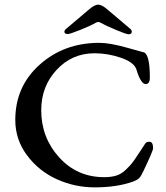

<svg xmlns="http://www.w3.org/2000/svg" viewBox="-20 -793 717 829"><path d="M273 -646Q258 -646 258 -656Q258 -662 265 -668L363 -751Q388 -773 404 -773Q420 -773 445 -751L543 -668Q549 -663 549 -656Q549 -645 535 -645Q526 -645 480.5 -664Q435 -683 414 -695Q404 -701 394 -695Q374 -683 328 -664.5Q282 -646 273 -646ZM408 -608Q454 -608 525 -588Q596 -568 597 -568Q627 -565 627 -458Q627 -430 609 -430Q588 -430 569 -493Q559 -524 502.5 -543.5Q446 -563 388 -563Q291 -563 224.5 -491.5Q158 -420 158 -317Q158 -199 235.5 -113.5Q313 -28 430 -28Q459 -28 481 -34.5Q503 -41 521.5 -58.5Q540 -76 550 -88.5Q560 -101 579 -130.5Q598 -160 607 -173Q612 -181 625 -181Q641 -181 641 -153Q641 -142 601 -58Q589 -32 581 -24Q573 -16 555 -9Q484 16 389 16Q303 16 225.5 -19Q148 -54 97 -122Q46 -190 46 -275Q46 -420 151.5 -514Q257 -608 408 -608Z"/></svg>

Font: EB Garamond 08
Style: Regular
Weight: 400
Version: Version 0.016 ; ttfautohint (v1.5)